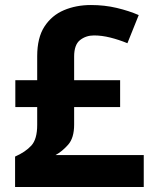

<svg xmlns="http://www.w3.org/2000/svg" viewBox="-20 -744 612 764"><path d="M342 -724Q396 -724 444.5 -712.5Q493 -701 532 -684L487 -572Q453 -586 419 -594.5Q385 -603 354 -603Q322 -603 298.5 -584.5Q275 -566 275 -519V-425H458V-318H275V-248Q275 -195 251 -168Q227 -141 201 -127H552V0H40V-121Q81 -139 104.5 -164.5Q128 -190 128 -247V-318H41V-425H128V-520Q128 -594 157 -638.5Q186 -683 234.5 -703.5Q283 -724 342 -724Z"/></svg>

Font: Noto Sans New Tai Lue
Style: Regular
Weight: 400
Designer: Monotype Design Team
Foundry: Monotype Imaging Inc.
Version: Version 2.003